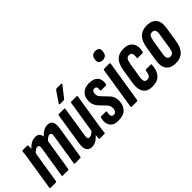

<svg xmlns="http://www.w3.org/2000/svg" viewBox="28 -1365 2035 2035"><g transform="rotate(-45 1046.0 -347.0)"><path d="M19 0Q7 0 9 -11L65 -367Q72 -405 75.5 -433Q79 -461 80 -480Q81 -491 92 -491H157Q167 -491 167 -480Q167 -471 166.5 -459Q166 -447 164 -434Q193 -466 223 -481.5Q253 -497 283 -497Q313 -497 329.5 -482Q346 -467 350 -436Q378 -466 407.5 -481.5Q437 -497 466 -497Q509 -497 525.5 -465.5Q542 -434 530 -364L474 -11Q472 0 463 0H385Q373 0 375 -11L430 -355Q435 -383 429.5 -395Q424 -407 408 -407Q396 -407 381 -398Q366 -389 348 -369L291 -11Q289 0 279 0H202Q190 0 192 -11L247 -355Q252 -383 246.5 -395Q241 -407 225 -407Q213 -407 198 -398Q183 -389 165 -369L108 -11Q106 0 96 0Z M636 6Q593 6 573.5 -26Q554 -58 566 -130L621 -480Q623 -491 633 -491H710Q722 -491 720 -480L666 -138Q661 -108 667 -96.5Q673 -85 690 -85Q707 -85 725 -98Q743 -111 760 -132L767 -75Q738 -39 705.5 -16.5Q673 6 636 6ZM758 0Q748 0 748 -11Q748 -30 751 -55.5Q754 -81 756 -98L750 -117L808 -480Q810 -491 819 -491H896Q909 -491 907 -480L850 -125Q844 -88 840 -59.5Q836 -31 835 -11Q835 0 824 0ZM715 -557Q710 -557 708 -561Q706 -565 710 -570L790 -689Q797 -700 808 -700H874Q881 -700 882.5 -696Q884 -692 880 -686L788 -568Q779 -557 768 -557Z M1032 6Q959 6 931.5 -36Q904 -78 920 -146Q923 -157 933 -157H1000Q1006 -157 1009 -153.5Q1012 -150 1010 -146Q1002 -110 1009 -91.5Q1016 -73 1040 -73Q1060 -73 1071.5 -88Q1083 -103 1083 -129Q1083 -151 1075.5 -167Q1068 -183 1049 -203L999 -254Q977 -277 964.5 -302.5Q952 -328 952 -363Q952 -427 988.5 -462Q1025 -497 1090 -497Q1157 -497 1189 -462.5Q1221 -428 1210 -364Q1208 -352 1199 -352H1129Q1118 -352 1120 -364Q1125 -389 1117.5 -403Q1110 -417 1091 -417Q1073 -417 1063 -405Q1053 -393 1053 -370Q1053 -353 1059 -339.5Q1065 -326 1082 -308L1130 -258Q1159 -231 1171.5 -204Q1184 -177 1184 -139Q1184 -73 1146 -33.5Q1108 6 1032 6Z M1235 0Q1223 0 1225 -11L1299 -480Q1301 -491 1311 -491H1389Q1394 -491 1397 -488.5Q1400 -486 1399 -480L1324 -11Q1322 0 1312 0ZM1365 -565Q1337 -565 1322 -579.5Q1307 -594 1311 -621L1312 -635Q1316 -663 1333 -677Q1350 -691 1378 -691Q1406 -691 1421 -676.5Q1436 -662 1432 -635L1430 -621Q1427 -594 1410 -579.5Q1393 -565 1365 -565Z M1541 6Q1468 6 1436.5 -39.5Q1405 -85 1418 -169L1444 -335Q1458 -420 1497 -458.5Q1536 -497 1606 -497Q1679 -497 1712 -451.5Q1745 -406 1727 -331Q1724 -320 1716 -320H1647Q1635 -320 1637 -331Q1644 -368 1635 -387.5Q1626 -407 1600 -407Q1576 -407 1563 -390Q1550 -373 1543 -327L1516 -163Q1510 -122 1518.5 -103.5Q1527 -85 1552 -85Q1579 -85 1592 -103Q1605 -121 1610 -161Q1612 -173 1621 -173H1690Q1701 -173 1700 -161Q1693 -76 1654 -35Q1615 6 1541 6Z M1890 6Q1818 6 1783.5 -37Q1749 -80 1762 -164L1789 -334Q1803 -417 1843.5 -457Q1884 -497 1955 -497Q2028 -497 2063 -454Q2098 -411 2084 -327L2057 -158Q2044 -75 2003 -34.5Q1962 6 1890 6ZM1901 -85Q1926 -85 1938.5 -102Q1951 -119 1958 -161L1984 -328Q1991 -370 1981.5 -388.5Q1972 -407 1946 -407Q1920 -407 1908 -390Q1896 -373 1889 -330L1861 -163Q1854 -122 1864 -103.5Q1874 -85 1901 -85Z"/></g></svg>

Font: Sofia Sans Extra Condensed
Style: Bold Italic
Weight: 700
Italic angle: -9°
Designer: Botio Nikoltchev, Ani Petrova
Foundry: lettersoup
Version: Version 4.101